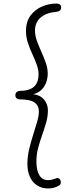

<svg xmlns="http://www.w3.org/2000/svg" viewBox="-20 -897 466 1086"><path d="M300 -877Q314 -876 320 -870.5Q326 -865 326 -854Q326 -844 318.5 -837.5Q311 -831 298 -830Q241 -825 209.5 -797.5Q178 -770 178 -724Q178 -695 189 -665Q200 -635 214 -604Q228 -573 239 -542Q250 -511 250 -480Q250 -457 242 -433Q234 -409 216 -390.5Q198 -372 168 -364Q207 -360 229 -334Q251 -308 251 -273Q251 -238 241 -203.5Q231 -169 218.5 -133.5Q206 -98 196 -61Q186 -24 186 16Q186 68 203 95Q220 122 252 122Q263 122 275 119Q287 116 297 112Q302 109 307 110Q312 111 316 114.5Q320 118 322 123.5Q324 129 324 135Q324 140 322 144Q320 148 316 151Q302 160 286.5 164.5Q271 169 253 169Q216 169 189.5 151.5Q163 134 149 103Q135 72 135 30Q135 -12 145 -53.5Q155 -95 167.5 -134.5Q180 -174 190 -208Q200 -242 200 -267Q200 -299 175.5 -317Q151 -335 89 -335Q80 -335 73.5 -341.5Q67 -348 67 -357Q67 -370 74 -376Q81 -382 92 -383Q145 -383 171.5 -406Q198 -429 198 -478Q198 -503 187.5 -532Q177 -561 162.5 -592Q148 -623 137.5 -655.5Q127 -688 127 -721Q127 -775 153 -809.5Q179 -844 218.5 -860.5Q258 -877 300 -877Z"/></svg>

Font: Playpen Sans ExtraLight
Style: Regular
Weight: 250
Designer: Laura Meseguer, Veronika Burian, José Scaglione
Foundry: TypeTogether
Version: Version 1.001